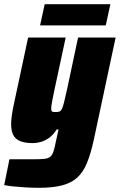

<svg xmlns="http://www.w3.org/2000/svg" viewBox="-38 -689 571 915"><path d="M148 206Q115 206 83.5 204Q52 202 26 199.5Q0 197 -18 193L7 70Q27 70 46 70Q65 70 84 70Q103 70 122 70Q155 70 173.5 68Q192 66 201.5 58Q211 50 217 32Q223 14 229 -18Q232 -31 235 -45Q238 -59 241 -72H232Q215 -45 194.5 -31Q174 -17 154.5 -12Q135 -7 119 -7Q80 -7 57 -17Q34 -27 24.5 -47Q15 -67 15 -97Q15 -116 18.5 -140Q22 -164 28 -192L96 -510H275L220 -254Q213 -220 209.5 -200.5Q206 -181 206 -171Q206 -163 208.5 -159.5Q211 -156 216 -155.5Q221 -155 228 -155Q239 -155 245.5 -157.5Q252 -160 257 -170Q262 -180 267.5 -202.5Q273 -225 282 -265L334 -510H513L408 -18Q394 45 376 88.5Q358 132 330 157.5Q302 183 257.5 194.5Q213 206 148 206ZM153 -568 175 -669H488L466 -568Z"/></svg>

Font: Saira SemiCondensed Black
Style: Italic
Weight: 900
Width: 4
Italic angle: -12°
Designer: Hector Gatti with collaboration of the Omnibus-Type team
Foundry: Omnibus-Type
Version: Version 1.101